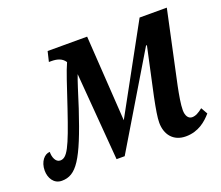

<svg xmlns="http://www.w3.org/2000/svg" viewBox="-96 -674 947 822"><g transform="rotate(-20 377.0 -263.0)"><path d="M622 10C679 10 716 -22 741 -51L724 -81C705 -66 691 -58 675 -58C658 -58 647 -74 647 -100C647 -126 654 -165 662 -205L733 -536H609L395 -146L370 -536H190L179 -490H190C214 -490 238 -485 252 -463C235 -426 219 -374 186 -276C131 -113 112 -77 81 -77C60 -77 50 -104 51 -127C27 -127 3 -100 3 -59C3 -26 21 7 58 7C124 7 161 -48 231 -259C253 -328 266 -371 277 -399L309 0H346L594 -414H598L551 -197C540 -143 534 -107 534 -84C534 -31 564 10 622 10Z"/></g></svg>

Font: Noto Serif Condensed Semi
Style: Italic
Weight: 600
Width: 3
Italic angle: -12°
Designer: Monotype Design Team
Foundry: Monotype Imaging Inc.
Version: Version 1.901